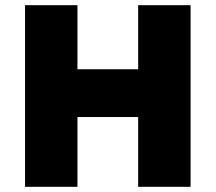

<svg xmlns="http://www.w3.org/2000/svg" viewBox="-20 -720 831 740"><path d="M76.5 0V-700H278.5V-453H512.5V-700H714.5V0H512.5V-269H278.5V0Z"/></svg>

Font: Geologica Roman Black
Style: Regular
Weight: 900
Designer: Sindre Bremnes, Frode Helland
Foundry: Monokrom Skriftforlag AS
Version: Version 1.010;gftools[0.9.28]